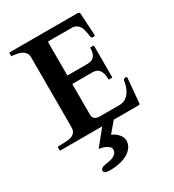

<svg xmlns="http://www.w3.org/2000/svg" viewBox="-222 -811 1084 1198"><g transform="rotate(-30 319.5 -212.5)"><path d="M3.4 -24.9Q3.4 -25.4 3.9 -27.1Q4.4 -28.8 7.3 -28.8H18.1Q38.6 -30.3 60.1 -30.5Q81.5 -30.8 99.1 -35.9Q116.7 -41 127.9 -54Q139.2 -66.9 139.2 -94.2V-594.2Q139.2 -613.3 131.3 -625.2Q123.5 -637.2 110.8 -644.5Q98.1 -651.9 82 -655.5Q65.9 -659.2 49.3 -661.6H39.1Q36.6 -661.6 35.9 -663.1Q35.2 -664.6 35.2 -665.5V-684.6Q35.2 -685.5 35.9 -687Q36.6 -688.5 39.1 -688.5H525.4Q534.2 -688.5 538.1 -685.3Q542 -682.1 543 -671.4L551.8 -515.1Q551.8 -512.7 547.6 -511.5Q543.5 -510.3 540 -510.3Q536.1 -510.3 532.2 -511.2Q528.3 -512.2 526.9 -514.2Q523.4 -519 522 -528.6Q520.5 -538.1 518.8 -549.8Q517.1 -561.5 513.9 -574.2Q510.7 -586.9 504.4 -597.7Q498 -608.4 487.1 -616.5Q476.1 -624.5 459 -627.4H284.7Q278.3 -627.4 278.3 -621.1V-388.2Q278.3 -383.3 283.2 -383.3H422.9Q435.1 -383.3 447 -386.5Q459 -389.6 468 -397.9Q477.1 -406.2 482.7 -421.1Q488.3 -436 488.3 -459.5Q488.3 -463.4 492.2 -463.4H511.2Q515.1 -463.4 515.1 -459.5V-235.8Q515.1 -233.4 513.7 -232.7Q512.2 -231.9 511.2 -231.9H492.2Q489.7 -231.9 489 -233.4Q488.3 -234.9 488.3 -235.8Q488.3 -263.2 482.7 -280Q477.1 -296.9 467.8 -306.4Q458.5 -315.9 446.5 -319.1Q434.6 -322.3 421.4 -322.3H283.2Q278.3 -322.3 278.3 -317.4V-104Q278.3 -89.8 282.7 -81.3Q287.1 -72.8 294.7 -68.4Q302.2 -64 312 -62.5Q321.8 -61 332.5 -61H465.8Q494.1 -61 513.2 -74Q532.2 -86.9 543.9 -105.5Q555.7 -124 561.3 -144Q566.9 -164.1 568.4 -178.2Q569.3 -184.6 574.7 -188.2Q580.1 -191.9 586.9 -191.9Q589.4 -191.9 592.8 -189.9Q596.2 -188 596.2 -185.5L580.1 -6.8Q579.1 -4.4 577.4 -2.2Q575.7 0 573.2 0H7.3Q4.4 0 3.9 -1.7Q3.4 -3.4 3.4 -3.9V-10.7ZM397.5 -7.3 329.1 73.2Q348.1 80.6 360.8 91.3Q373.5 102.1 381.1 112.8Q388.7 123.5 391.8 133.3Q395 143.1 395 148.9Q395 179.2 378.9 200.7Q362.8 222.2 337.2 235.8Q311.5 249.5 280 255.9Q248.5 262.2 217.3 262.2Q197.8 262.2 184.3 258.3Q170.9 254.4 170.9 238.8Q170.9 234.9 175.5 229.2Q180.2 223.6 189.9 219.7Q193.8 218.3 201.2 217Q208.5 215.8 216.8 214.4Q228.5 212.4 242.4 209.5Q256.3 206.5 268.1 200.4Q279.8 194.3 287.8 184.3Q295.9 174.3 295.9 158.2Q295.9 147.5 287.1 139.2Q278.3 130.9 266.1 124.8Q253.9 118.7 240.7 115.2Q227.5 111.8 218.3 110.8L314 -7.3Z"/></g></svg>

Font: Cardo
Style: Bold
Weight: 700
Designer: David J. Perry
Foundry: David J. Perry
Version: Version 1.0011